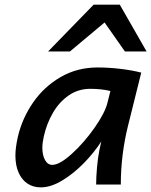

<svg xmlns="http://www.w3.org/2000/svg" viewBox="-20 -789 647 821"><path d="M404.8 -146 413.1 -184.1Q382.3 -136.2 338.4 -91.3Q294.4 -46.4 245.8 -17.1Q197.3 12.2 154.3 12.2Q122.1 12.2 97.7 -3.9Q73.2 -20 59.6 -50.8Q45.9 -81.5 45.9 -124Q45.9 -157.7 56.6 -205.1Q75.2 -283.7 121.8 -351.1Q168.5 -418.5 239.3 -459.5Q310.1 -500.5 397 -500.5Q445.8 -500.5 496.1 -494.4Q546.4 -488.3 584 -478.5L528.3 -254.9Q496.6 -128.4 496.6 0H391.1Q391.1 -31.2 394.8 -73Q398.4 -114.7 404.8 -146ZM366.2 -409.2Q314.5 -409.2 273.7 -380.9Q232.9 -352.5 206.3 -306.6Q179.7 -260.7 167.5 -206.5Q161.1 -178.2 161.1 -157.7Q161.1 -125 172.6 -104.5Q184.1 -84 203.6 -84Q234.9 -84 287.1 -131.3Q339.4 -178.7 384.3 -242.7Q429.2 -306.6 439.9 -351.1L452.1 -399.9Q413.6 -409.2 366.2 -409.2ZM185.5 -568.8 380.4 -769H492.2L606.9 -568.8H514.2L427.2 -692.9L278.8 -568.8Z"/></svg>

Font: Lesson One Medium
Style: Italic
Weight: 500
Italic angle: -14°
Designer: But Ko, Victor Gaultney, Annie Olsen, Julie Remington, Don Collingsworth, Eric Hays, Becca Hirsbrunner
Version: Version 1.100